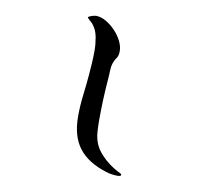

<svg xmlns="http://www.w3.org/2000/svg" viewBox="-88 -884 1176 1041"><g transform="rotate(10 500.0 -363.0)"><path d="M642 45Q642 51 636 52.5Q630 54 625 54Q589 54 559 44Q456 12 406.5 -52.5Q357 -117 357 -226Q357 -285 364 -342Q371 -399 376 -457Q379 -492 381 -526Q383 -560 383 -594Q383 -628 376 -666.5Q369 -705 347 -732Q346 -735 338 -741.5Q330 -748 323 -755Q316 -762 316 -763Q316 -767 325 -771Q334 -775 344.5 -777.5Q355 -780 358 -780Q385 -780 413 -764Q441 -748 465 -723Q489 -698 503.5 -669Q518 -640 518 -614Q518 -588 508.5 -575.5Q499 -563 491 -541Q485 -522 484.5 -496.5Q484 -471 482 -451Q473 -339 473 -225Q473 -189 475.5 -158Q478 -127 489 -99Q500 -71 526 -42Q546 -20 571 -1Q596 18 623 32Q626 33 634 37Q642 41 642 45Z"/></g></svg>

Font: Kaisei HarunoUmi
Style: Bold
Weight: 700
Designer: Font-Kai, 金井和夫
Foundry: KAZUO KANAI
Version: Version 5.003